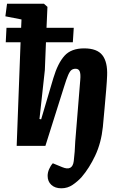

<svg xmlns="http://www.w3.org/2000/svg" viewBox="-20 -787 654 1036"><path d="M91 -559H11L15 -637H94L96 -682L9 -699L18 -767H217L236 -750L231 -637H378L373 -559H228L222 -409L193 -145L202 -143L268 -366Q292 -446 328 -486Q364 -526 434 -526Q504 -526 532.5 -489Q561 -452 558 -379Q557 -351 553 -302.5Q549 -254 544 -200Q539 -146 535 -102Q526 -16 494 52Q462 120 420 169Q400 191 372.5 210Q345 229 311 229Q277 229 257 210.5Q237 192 237 162Q237 144 245 125.5Q253 107 265 94L316 115Q371 138 378 82Q381 58 383 31Q385 4 386 -23L413 -355Q416 -388 410 -402Q404 -416 388 -416Q375 -416 366 -409.5Q357 -403 348 -382.5Q339 -362 326 -320L225 0H70Z"/></svg>

Font: Literata 12pt
Style: Bold Italic
Weight: 700
Italic angle: -2°
Designer: Latin by Veronika Burian and Jose Scaglione. Greek by Irene Vlachou. Cyrillic by Vera Evstafieva
Foundry: TypeTogether
Version: Version 3.002